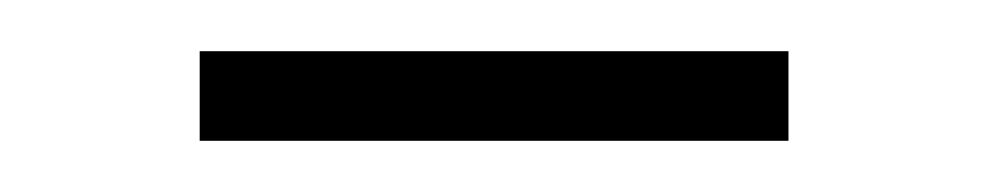

<svg xmlns="http://www.w3.org/2000/svg" viewBox="-20 -334 386 75"><path d="M58 -279V-314H288V-279Z"/></svg>

Font: Aleo ExtraLight
Style: Regular
Weight: 250
Designer: Alessio Laiso
Foundry: Alessio Laiso
Version: Version 2.001;gftools[0.9.29]